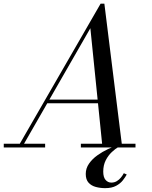

<svg xmlns="http://www.w3.org/2000/svg" viewBox="-65 -784 810 1021"><path d="M29 0 470 -764.5H490L585 0H480L415.5 -634L51.5 0ZM-45 0V-19.5H175V0ZM365 0V-19.5H655.5V0ZM182 -235V-254.5H514.5V-235ZM494 216.5Q468.5 216.5 444.8 210.2Q421 204 406 187.5Q391 171 391 141Q391 111 408.5 86Q426 61 453 41.8Q480 22.5 509 9Q538 -4.5 561 -11.5L566.5 -3.5Q549 6.5 529.8 24.5Q510.5 42.5 497.2 68.5Q484 94.5 484 128.5Q484 158.5 496.5 172.8Q509 187 527 187Q543.5 187 556.2 179.2Q569 171.5 578.2 160Q587.5 148.5 593.5 137L609 144Q601.5 158 588.2 175Q575 192 552.2 204.2Q529.5 216.5 494 216.5Z"/></svg>

Font: Bodoni Moda 11pt
Style: Italic
Weight: 400
Italic angle: -13°
Version: Version 2.004